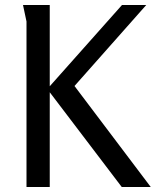

<svg xmlns="http://www.w3.org/2000/svg" viewBox="-20 -748 623 768"><path d="M72 -728 86 -662V0H179V-379L467 0H583L278 -404L565 -728H468L179 -403V-728Z"/></svg>

Font: Rosario
Style: Regular
Weight: 400
Designer: Hector Gatti
Foundry: Omnibus Type
Version: Version 1.100